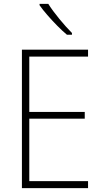

<svg xmlns="http://www.w3.org/2000/svg" viewBox="-20 -970 530 990"><path d="M434 0H93V-714H434V-678H131V-393H417V-358H131V-36H434ZM229 -950Q251 -915 286 -872.5Q321 -830 351 -800V-791H325Q301 -811 274.5 -838Q248 -865 224 -892.5Q200 -920 184 -943V-950Z"/></svg>

Font: Noto Sans Gurmukhi SemiCondensed ExtraLight
Style: Regular
Weight: 200
Width: 4
Designer: Jelle Bosma - Monotype Design Team
Foundry: Monotype Imaging Inc.
Version: Version 2.004; ttfautohint (v1.8.4.7-5d5b)